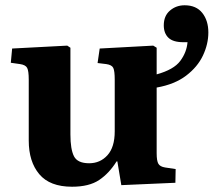

<svg xmlns="http://www.w3.org/2000/svg" viewBox="-20 -694 810 728"><path d="M253 14Q169 14 129 -33.5Q89 -81 89 -161V-392Q89 -425 83 -436.5Q77 -448 56 -451L21 -456L26 -510L235 -521L247 -513V-184Q247 -128 260.5 -101.5Q274 -75 318 -75Q360 -75 387.5 -105.5Q415 -136 415 -196V-392Q415 -425 409.5 -436.5Q404 -448 383 -451L350 -455L358 -510L561 -521L574 -513V-412Q639 -430 663.5 -463Q688 -496 691 -534H675Q636 -534 618.5 -551Q601 -568 601 -598Q601 -634 624.5 -654Q648 -674 680 -674Q724 -674 747 -645Q770 -616 770 -571Q770 -527 749.5 -483.5Q729 -440 685.5 -407Q642 -374 574 -362V-113Q574 -84 580.5 -73Q587 -62 606 -59L646 -53L645 -1L440 8L425 -82H422Q394 -37 356 -11.5Q318 14 253 14Z"/></svg>

Font: Literata 36pt
Style: Bold
Weight: 700
Designer: Latin by Veronika Burian and Jose Scaglione. Greek by Irene Vlachou. Cyrillic by Vera Evstafieva.
Foundry: TypeTogether
Version: Version 3.002